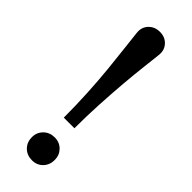

<svg xmlns="http://www.w3.org/2000/svg" viewBox="-260 -833 831 831"><g transform="rotate(45 155.0 -417.5)"><path d="M87 -735Q83 -767 103 -788.5Q123 -810 155 -810Q187 -810 206.5 -788.5Q226 -767 222 -735Q219 -706 213 -655.5Q207 -605 201.5 -540.5Q196 -476 192 -402Q188 -328 188 -253H123Q123 -328 119 -402Q115 -476 108.5 -540.5Q102 -605 96 -655.5Q90 -706 87 -735ZM156 -25Q125 -25 105 -45Q85 -65 85 -96Q85 -125 105 -145Q125 -165 156 -165Q186 -165 205.5 -145Q225 -125 225 -96Q225 -65 205.5 -45Q186 -25 156 -25Z"/></g></svg>

Font: Gowun Batang
Style: Bold
Weight: 700
Designer: Yanghee Ryu
Foundry: Yanghee Ryu
Version: Version 2.000